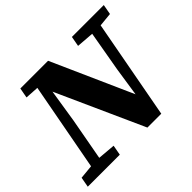

<svg xmlns="http://www.w3.org/2000/svg" viewBox="-164 -866 1077 1077"><g transform="rotate(-45 374.0 -327.5)"><path d="M502 -597 513 -657H766L755 -597L673 -589L563 2H453L219 -517L188 -320L142 -69L247 -60L236 0H-18L-7 -60L76 -68L174 -592L93 -597L104 -657H324L538 -177L564 -349L606 -589Z"/></g></svg>

Font: Source Serif 4 SmText
Style: Bold Italic
Weight: 700
Italic angle: -12°
Designer: Frank Grießhammer
Foundry: Adobe
Version: Version 4.005;hotconv 1.1.0;makeotfexe 2.6.0